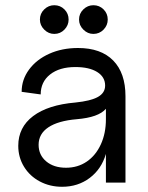

<svg xmlns="http://www.w3.org/2000/svg" viewBox="-20 -700 566 736"><path d="M50 -141Q50 -212 107 -255Q164 -298 269 -307Q328 -313 355.5 -328.5Q383 -344 383 -372Q383 -405 352.5 -424Q322 -443 269 -443Q208 -443 172 -414.5Q136 -386 136 -338L63 -348Q63 -395 91.5 -433.5Q120 -472 169 -494Q218 -516 279 -516Q367 -516 414 -468Q461 -420 461 -331V0H386V-110Q369 -52 324 -18Q279 16 218 16Q171 16 132.5 -4.5Q94 -25 72 -61Q50 -97 50 -141ZM233 -57Q278 -57 312.5 -80.5Q347 -104 366.5 -146.5Q386 -189 386 -243V-283Q358 -250 274 -243Q203 -237 165.5 -212Q128 -187 128 -145Q128 -106 157 -81.5Q186 -57 233 -57ZM283 -625Q283 -648 299.5 -664Q316 -680 338 -680Q361 -680 377 -664Q393 -648 393 -625Q393 -603 377 -586.5Q361 -570 338 -570Q316 -570 299.5 -586.5Q283 -603 283 -625ZM188 -680Q211 -680 227 -664Q243 -648 243 -625Q243 -603 227 -586.5Q211 -570 188 -570Q166 -570 149.5 -586.5Q133 -603 133 -625Q133 -648 149.5 -664Q166 -680 188 -680Z"/></svg>

Font: MedMera Sans
Style: Regular
Weight: 400
Designer: Kasper Nordkvist
Foundry: UNCUT.wtf
Version: Version 1.300